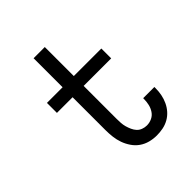

<svg xmlns="http://www.w3.org/2000/svg" viewBox="-203 -867 1006 1006"><g transform="rotate(-45 300.0 -363.5)"><path d="M380 8Q354 8 329 1.5Q304 -5 283 -19.5Q262 -34 247 -56Q232 -78 223.5 -102Q215 -126 212 -151.5Q209 -177 209 -203V-446H93V-520H209V-735H292V-520H496V-447H292V-203Q292 -188 293 -172.5Q294 -157 298 -142.5Q302 -128 308.5 -113.5Q315 -99 325 -88Q335 -77 350 -71.5Q365 -66 380 -66Q400 -66 418 -74.5Q436 -83 447 -99.5Q458 -116 462.5 -135.5Q467 -155 467 -175V-181H550V-171Q550 -148 545.5 -125Q541 -102 531 -80.5Q521 -59 505.5 -41.5Q490 -24 469.5 -12.5Q449 -1 426 3.5Q403 8 380 8Z"/></g></svg>

Font: Iosevka Fixed Extended
Style: Regular
Weight: 400
Width: 7
Monospace: yes
Designer: Belleve Invis
Foundry: Belleve Invis
Version: Version 24.1.1; ttfautohint (v1.8.4)